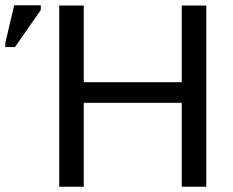

<svg xmlns="http://www.w3.org/2000/svg" viewBox="-27 -709 885 729"><path d="M663.1 0H756.3V-688H663.1V-397H291V-688H197.8V0H291V-318.8H663.1ZM-6.8 -530.3H29.8L127.9 -670.9V-689H26.9L-6.8 -546.4Z"/></svg>

Font: Arimo
Style: Regular
Weight: 400
Designer: Steve Matteson
Foundry: Monotype Imaging Inc.
Version: Version 1.32